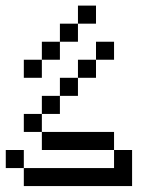

<svg xmlns="http://www.w3.org/2000/svg" viewBox="-20 -832 540 665"><path d="M375 -625V-687.5H312.5V-625H250V-562.5H187.5V-500H125V-437.5H62.5V-375H125V-312.5H375V-250H62.5V-187.5H437.5Q437.5 -187.5 437.5 -312.5H375V-375H125V-437.5H187.5V-500H250V-562.5H312.5V-625ZM312.5 -750V-812.5H250V-750H187.5V-687.5H125V-625H62.5V-562.5H125V-625H187.5V-687.5H250V-750ZM62.5 -250V-312.5H0V-250Z"/></svg>

Font: CalcUnifontExMono
Style: Regular
Weight: 500
Version: Version 15.0.06